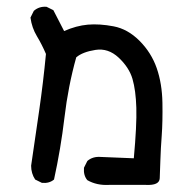

<svg xmlns="http://www.w3.org/2000/svg" viewBox="-20 -427 540 557"><path d="M295.9 109.4Q260.7 111.3 233.4 95.7Q221.7 82 223.6 59.6L233.4 40Q249 26.4 272.5 28.3L368.2 32.2Q377 -63.5 375.5 -114.3Q374 -165 364.3 -198.2Q354.5 -231.4 324.2 -259.8Q293.9 -288.1 256.8 -282.2Q219.7 -276.4 201.2 -260.7Q177.7 -176.8 167 -85.9Q156.2 4.9 136.7 93.8Q123 105.5 101.6 103.5L82 93.8Q70.3 76.2 70.3 53.7Q82 -26.4 93.8 -107.4Q105.5 -188.5 113.3 -270.5Q101.6 -297.9 86.9 -322.3Q72.3 -346.7 68.4 -376L78.1 -395.5Q93.8 -409.2 115.2 -407.2L134.8 -397.5L166 -336.9Q201.2 -352.5 234.9 -355.5Q268.6 -358.4 309.6 -350.6Q350.6 -342.8 384.8 -308.6Q418.9 -274.4 434.6 -229.5Q450.2 -184.6 451.2 -128.9Q452.1 -73.2 449.2 -34.2Q446.3 4.9 445.3 37.1Q444.3 69.3 443.4 90.3Q442.4 111.3 403.3 109.4Z"/></svg>

Font: NaikaiFont
Style: Regular-Lite
Weight: 400
Version: Version 1.67